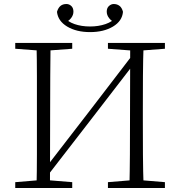

<svg xmlns="http://www.w3.org/2000/svg" viewBox="-20 -937 897 957"><path d="M429 -777Q361 -777 315 -804.5Q269 -832 264 -878Q270 -898 281.5 -907.5Q293 -917 311 -917Q325 -917 335.5 -907Q346 -897 346 -879Q346 -862 334.5 -847Q323 -832 303 -823L296 -854Q317 -829 351.5 -817Q386 -805 429 -805Q471 -805 506 -817Q541 -829 562 -854L555 -823Q535 -832 523.5 -847Q512 -862 512 -879Q512 -897 523 -907Q534 -917 547 -917Q564 -917 576 -907.5Q588 -898 593 -878Q589 -832 543 -804.5Q497 -777 429 -777ZM162 0Q164 -83 164 -166Q164 -249 164 -333V-390Q164 -474 164 -557.5Q164 -641 162 -723H232Q231 -641 230.5 -557.5Q230 -474 230 -390L229 0ZM625 0Q627 -83 627.5 -167Q628 -251 628 -340L629 -723H696Q693 -641 692.5 -557.5Q692 -474 692 -390V-333Q692 -249 692.5 -166Q693 -83 696 0ZM56 0V-29L188 -40H206L340 -29V0ZM56 -694V-723H340V-694L206 -684H188ZM518 0V-29L651 -40H670L802 -29V0ZM518 -694V-723H802V-694L670 -684H651ZM199 -38 189 -88H198L428 -386L658 -686L670 -635H660L428 -334Z"/></svg>

Font: Noto Serif JP ExtraLight
Style: Regular
Weight: 200
Designer: Ryoko NISHIZUKA  (kana & ideographs); Frank Grießhammer (Latin, Greek & Cyrillic); Wenlong ZHANG  (bopomofo); Sandoll Co
Foundry: Adobe
Version: Version 2.002-H1;hotconv 1.1.0;makeotfexe 2.6.0